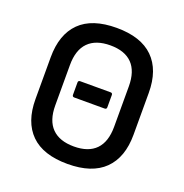

<svg xmlns="http://www.w3.org/2000/svg" viewBox="-123 -776 861 898"><g transform="rotate(20 307.5 -327.5)"><path d="M232 -292Q222 -292 222 -302V-363Q222 -373 232 -373H383Q393 -373 393 -363V-302Q393 -292 383 -292ZM308 11Q186 11 125 -49.5Q64 -110 64 -223V-431Q64 -545 125 -605.5Q186 -666 308 -666Q429 -666 490.5 -605.5Q552 -545 552 -431V-223Q552 -110 490.5 -49.5Q429 11 308 11ZM308 -76Q380 -76 417 -114Q454 -152 454 -227V-428Q454 -503 417 -541Q380 -579 308 -579Q236 -579 198.5 -541Q161 -503 161 -428V-227Q161 -152 198.5 -114Q236 -76 308 -76Z"/></g></svg>

Font: Sofia Sans Semi Condensed SemiBold
Style: Regular
Weight: 600
Designer: Botio Nikoltchev, Ani Petrova
Foundry: lettersoup
Version: Version 4.100